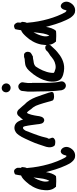

<svg xmlns="http://www.w3.org/2000/svg" viewBox="651 -1401 898 2242"><g transform="rotate(-90 1100.0 -280.0)"><path d="M5 -247C-6 -183 -4 -121 38 -79V-75H43C77 -72 130 -71 164 -75C192 -104 204 -149 211 -192C214 -178 219 -160 224 -145C246 -63 280 33 318 94C336 119 354 137 377 145C446 162 481 113 494 90L502 70C514 29 492 -5 471 -15C454 -25 428 -20 414 13C411 19 410 24 408 34L401 48C401 48 400 48 399 49C395 46 390 42 382 33C320 -79 273 -241 260 -404C259 -408 258 -411 258 -414C264 -424 269 -443 270 -468C271 -473 269 -479 261 -484C262 -495 261 -512 262 -525C258 -537 243 -576 205 -562C193 -559 188 -555 184 -550C181 -535 175 -509 172 -483C142 -471 122 -450 98 -424C57 -381 18 -317 5 -247ZM104 -229C113 -268 130 -306 149 -338C144 -301 140 -259 134 -224C131 -206 120 -169 109 -153C101 -169 97 -199 104 -229Z M512 -104 513 -105C517 -82 556 -83 576 -84H577C594 -88 624 -103 609 -132L604 -146C600 -155 599 -166 611 -178V-181C616 -197 621 -217 626 -240C632 -266 685 -409 695 -430C702 -442 710 -452 715 -456C718 -459 721 -459 727 -460H732C740 -460 746 -446 748 -435V-432C757 -396 763 -341 769 -299C773 -256 777 -222 809 -214H810C810 -214 813 -212 817 -212C860 -214 865 -273 867 -290C873 -331 886 -397 904 -415C910 -412 921 -401 921 -401L943 -372V-370C961 -352 973 -336 986 -310C1005 -265 1028 -184 1043 -128L1049 -112C1064 -93 1123 -94 1141 -108V-107C1147 -116 1149 -124 1145 -136C1144 -141 1140 -150 1140 -155V-156C1102 -261 1080 -372 1001 -443C986 -459 974 -478 953 -498C926 -536 885 -544 856 -498C844 -488 834 -476 825 -460C815 -499 795 -544 753 -557C712 -569 679 -549 661 -531C648 -518 637 -501 626 -481H625C613 -458 595 -423 573 -372C538 -295 534 -267 514 -212C502 -181 493 -141 512 -104Z M1143 -658C1143 -627 1168 -605 1196 -605C1224 -605 1247 -628 1247 -656C1247 -685 1222 -709 1193 -709C1162 -709 1143 -684 1143 -658ZM1151 -352C1151 -332 1153 -311 1153 -289C1153 -267 1153 -242 1154 -217L1156 -141C1157 -104 1163 -41 1167 -13V-11C1169 -6 1170 -5 1172 3C1176 16 1185 25 1191 30C1228 59 1280 23 1270 -20C1251 -92 1253 -200 1253 -289V-355H1252C1250 -386 1251 -415 1256 -439L1259 -457C1263 -474 1256 -487 1249 -495C1218 -536 1165 -508 1159 -473V-472L1157 -452C1152 -424 1149 -389 1151 -352Z M1289 -224C1270 -173 1251 -85 1291 -26C1317 6 1377 18 1418 20C1497 24 1565 -17 1614 -60C1641 -81 1664 -111 1690 -137L1691 -136C1696 -148 1708 -176 1687 -195C1659 -208 1633 -195 1622 -177C1610 -164 1590 -154 1568 -139V-138C1557 -128 1540 -116 1523 -104C1493 -84 1435 -69 1401 -87L1400 -88C1394 -89 1390 -89 1387 -89V-92L1371 -99C1370 -106 1369 -118 1371 -132C1378 -199 1413 -266 1444 -312C1465 -332 1481 -334 1511 -338C1523 -340 1546 -346 1564 -346H1567L1568 -349C1602 -365 1613 -376 1613 -388C1622 -411 1612 -442 1584 -449L1581 -448H1555C1544 -445 1545 -443 1531 -441C1513 -439 1495 -439 1474 -435C1432 -429 1403 -399 1380 -371C1344 -332 1308 -274 1289 -224Z M1701 -247C1690 -183 1692 -121 1734 -79V-75H1739C1773 -72 1826 -71 1860 -75C1888 -104 1900 -149 1907 -192C1910 -178 1915 -160 1920 -145C1942 -63 1976 33 2014 94C2032 119 2050 137 2073 145C2142 162 2177 113 2190 90L2198 70C2210 29 2188 -5 2167 -15C2150 -25 2124 -20 2110 13C2107 19 2106 24 2104 34L2097 48C2097 48 2096 48 2095 49C2091 46 2086 42 2078 33C2016 -79 1969 -241 1956 -404C1955 -408 1954 -411 1954 -414C1960 -424 1965 -443 1966 -468C1967 -473 1965 -479 1957 -484C1958 -495 1957 -512 1958 -525C1954 -537 1939 -576 1901 -562C1889 -559 1884 -555 1880 -550C1877 -535 1871 -509 1868 -483C1838 -471 1818 -450 1794 -424C1753 -381 1714 -317 1701 -247ZM1800 -229C1809 -268 1826 -306 1845 -338C1840 -301 1836 -259 1830 -224C1827 -206 1816 -169 1805 -153C1797 -169 1793 -199 1800 -229Z"/></g></svg>

Font: Stray Cat
Style: ExBlkCn
Weight: 1000
Version: Version 1.0